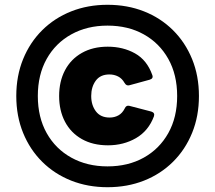

<svg xmlns="http://www.w3.org/2000/svg" viewBox="-20 -768 899 802"><path d="M429 14Q347 14 277.5 -13.5Q208 -41 156.5 -92Q105 -143 76.5 -213Q48 -283 48 -367Q48 -451 76.5 -521Q105 -591 156.5 -642Q208 -693 277.5 -720.5Q347 -748 429 -748Q512 -748 581.5 -720.5Q651 -693 702.5 -642Q754 -591 782.5 -521Q811 -451 811 -367Q811 -283 782.5 -213Q754 -143 702.5 -92Q651 -41 581.5 -13.5Q512 14 429 14ZM429 -73Q515 -73 580.5 -109.5Q646 -146 683 -212Q720 -278 720 -367Q720 -456 683 -522Q646 -588 580.5 -624.5Q515 -661 429 -661Q344 -661 278 -624.5Q212 -588 175 -522Q138 -456 138 -367Q138 -278 175 -212Q212 -146 278 -109.5Q344 -73 429 -73ZM431 -161Q368 -161 322 -187Q276 -213 251.5 -259.5Q227 -306 227 -367Q227 -428 251.5 -474.5Q276 -521 322 -547Q368 -573 430 -573Q494 -573 544 -545Q594 -517 616 -455Q622 -440 605 -435L521 -412Q508 -408 500 -422Q490 -440 473.5 -448.5Q457 -457 437 -457Q399 -457 380 -431Q361 -405 361 -367Q361 -329 380.5 -303Q400 -277 438 -277Q458 -277 474.5 -286Q491 -295 501 -315Q507 -329 520 -326L612 -302Q628 -297 623 -282Q600 -221 548 -191Q496 -161 431 -161Z"/></svg>

Font: LINE Seed Sans ExtraBold
Style: Regular
Weight: 800
Designer: LINE VX Design & Dalton Maag Ltd & Sandoll Inc
Foundry: Dalton Maag Ltd
Version: Version 1.003